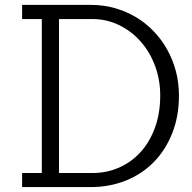

<svg xmlns="http://www.w3.org/2000/svg" viewBox="-20 -760 782 780"><path d="M349.1 0H69.8V-57.1H149.9V-682.6H69.8V-740.2H349.1Q399.9 -740.2 446.3 -727.1Q492.7 -713.9 532.5 -690.2Q572.3 -666.5 604.5 -632.8Q636.7 -599.1 659.4 -558.3Q682.1 -517.6 694.6 -470.5Q707 -423.3 707 -372.1Q707 -287.6 679.7 -218.8Q652.3 -149.9 604.5 -101.3Q556.6 -52.7 491 -26.4Q425.3 0 349.1 0ZM355.5 -682.6H219.7V-57.1H355.5Q413.1 -57.1 463.4 -79.1Q513.7 -101.1 550.8 -141.8Q587.9 -182.6 609.4 -241Q630.9 -299.3 630.9 -372.1Q630.9 -436.5 609.6 -493.2Q588.4 -549.8 551 -591.8Q513.7 -633.8 463.4 -658.2Q413.1 -682.6 355.5 -682.6Z"/></svg>

Font: Twentytwelve Slab Light
Style: TwentytwelveSlab
Weight: 300
Designer: Domenico Catapano
Version: Version 1.00 2012